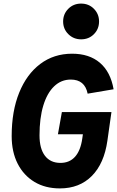

<svg xmlns="http://www.w3.org/2000/svg" viewBox="-20 -1032 652 1069"><path d="M313.5 17Q232 17 171.8 -19.2Q111.5 -55.5 78.2 -121Q45 -186.5 45 -274.5Q45 -413 86.8 -516Q128.5 -619 204.2 -676Q280 -733 381.5 -733Q477 -733 536.2 -682.5Q595.5 -632 612.5 -535L468 -510.5Q460 -550 436.5 -569.5Q413 -589 374 -589Q320.5 -589 281.2 -551.2Q242 -513.5 221 -444Q200 -374.5 200 -278.5Q200 -204.5 230.2 -164.8Q260.5 -125 316.5 -125Q367 -125 397.8 -159.2Q428.5 -193.5 438 -260L441.5 -284.5H302.5L324.5 -408H600.5L578 -249Q560 -121.5 491.2 -52.2Q422.5 17 313.5 17ZM431.7 -813Q389.5 -813 360.5 -841.8Q331.5 -870.5 331.5 -912.5Q331.5 -954 360.2 -983Q389 -1012 431.4 -1012Q474.4 -1012 502.9 -983Q531.5 -954 531.5 -912.5Q531.5 -870.5 503 -841.8Q474.6 -813 431.7 -813Z"/></svg>

Font: Google Sans Code
Style: Italic
Weight: 400
Italic angle: -10°
Monospace: yes
Designer: Google Sans Code Authors
Foundry: Google LLC
Version: Version 6.000